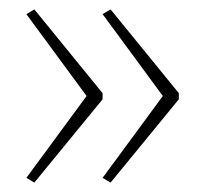

<svg xmlns="http://www.w3.org/2000/svg" viewBox="-20 -483 435 408"><path d="M360 -272V-285L215 -463L198 -453L326 -279L198 -105L215 -95ZM198 -272V-285L53 -463L36 -453L164 -279L36 -105L53 -95Z"/></svg>

Font: Noto Sans Arabic UI Cn Th
Style: Regular
Weight: 100
Width: 3
Designer: Monotype Design Team, Nadine Chahine and Nizar Qandah
Foundry: Monotype Imaging Inc.
Version: Version 2.010